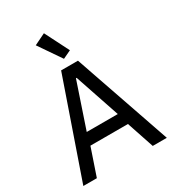

<svg xmlns="http://www.w3.org/2000/svg" viewBox="-222 -1080 1094 1205"><g transform="rotate(-30 324.5 -477.0)"><path d="M525 0 459 -197H187L120 0H22L264 -698H386L627 0ZM325 -609H320L210 -283H435ZM205 -914 287 -954 375 -780 316 -752Z"/></g></svg>

Font: IBM Plex Sans Thai Looped Text
Style: Regular
Weight: 450
Designer: Mike Abbink, Paul van der Laan, Pieter van Rosmalen, Ben Mitchell, Mark Frömberg
Foundry: Bold Monday
Version: Version 1.1